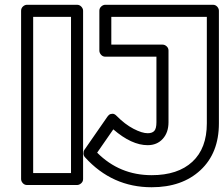

<svg xmlns="http://www.w3.org/2000/svg" viewBox="-20 -746 932 800"><path d="M67.9 0V-701.2Q67.9 -711.9 75.7 -719Q83.5 -726.1 92.8 -726.1H300.8Q311.5 -726.1 318.8 -718.3Q326.2 -710.4 326.2 -701.2V0Q326.2 10.7 318.1 17.8Q310.1 24.9 300.8 24.9H92.8Q82 24.9 75 17.1Q67.9 9.3 67.9 0ZM118.2 -24.9H275.9V-675.8H118.2ZM332 -122.1 426.8 -258.8Q429.7 -263.2 434.3 -267.3Q439 -271.5 448 -272Q457 -272.5 465.8 -263.2Q500.5 -228 536.1 -209.5Q571.8 -190.9 595.2 -190.9Q614.3 -190.9 623 -200.7Q631.8 -210.4 631.8 -236.8V-509.8H418.9Q408.2 -509.8 401.1 -517.8Q394 -525.9 394 -535.2V-701.2Q394 -711.9 401.9 -719Q409.7 -726.1 418.9 -726.1H867.2Q877.9 -726.1 885 -718.3Q892.1 -710.4 892.1 -701.2V-231.9Q892.1 -108.4 815.4 -37.1Q738.8 34.2 611.8 34.2Q447.3 34.2 334 -90.8Q328.1 -97.2 327.9 -106.4Q327.6 -115.7 332 -122.1ZM384.8 -109.9Q478.5 -16.1 611.8 -16.1Q721.2 -16.1 781.5 -72Q841.8 -127.9 841.8 -231.9V-675.8H443.8V-560.1H657.2Q666.5 -560.1 674.3 -553Q682.1 -545.9 682.1 -535.2V-236.8Q682.1 -193.8 658.2 -167.5Q634.3 -141.1 595.2 -141.1Q528.3 -141.1 452.1 -207Z"/></svg>

Font: Trueno ExtraBold Outline
Style: Regular
Weight: 800
Width: 6
Designer: Julieta Ulanovsky
Foundry: Julieta Ulanovsky
Version: Version 3.001b | FøM Fix